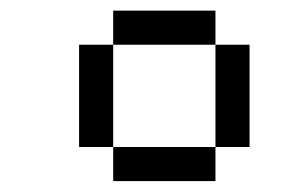

<svg xmlns="http://www.w3.org/2000/svg" viewBox="-20 -332 540 352"><path d="M187.5 -62.5V0H375V-62.5ZM187.5 -62.5V-250H125V-62.5ZM375 -62.5H437.5V-250H375ZM187.5 -250H375V-312.5H187.5Z"/></svg>

Font: UnifontExMono
Style: Regular
Weight: 500
Version: Version 15.0.06